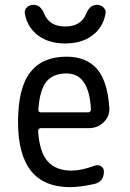

<svg xmlns="http://www.w3.org/2000/svg" viewBox="-20 -765 540 795"><path d="M254.9 -460.9Q200.2 -460.9 172.4 -427.2Q144.5 -393.6 138.7 -310.5Q138.7 -299.8 149.4 -299.8H344.7Q355.5 -299.8 356.4 -311.5Q349.6 -460.9 254.9 -460.9ZM269.5 9.8Q54.7 9.8 54.7 -259.8Q54.7 -400.4 105 -465.3Q155.3 -530.3 254.9 -530.3Q336.9 -530.3 380.9 -480.5Q424.8 -430.7 432.6 -320.3Q435.5 -285.2 410.2 -259.8Q384.8 -234.4 347.7 -234.4H149.4Q138.7 -234.4 137.7 -221.7Q143.6 -134.8 177.7 -96.7Q211.9 -58.6 275.4 -58.6Q316.4 -58.6 373 -79.1Q386.7 -84 398.4 -76.7Q410.2 -69.3 410.2 -54.7Q410.2 -13.7 373 -3.9Q314.5 9.8 269.5 9.8ZM336.9 -708Q351.6 -745.1 381.8 -745.1Q397.5 -745.1 408.7 -733.9Q419.9 -722.7 417 -708Q406.2 -650.4 361.8 -617.7Q317.4 -585 250 -585Q182.6 -585 138.2 -617.7Q93.8 -650.4 83 -708Q80.1 -722.7 90.8 -733.9Q101.6 -745.1 118.2 -745.1Q148.4 -745.1 163.1 -708Q184.6 -655.3 250 -655.3Q315.4 -655.3 336.9 -708Z"/></svg>

Font: Rounded-X Mgen+ 2m regular
Style: Regular
Weight: 400
Designer: [Source Han Sans]
Ryoko NISHIZUKA  (kana & ideographs); Paul D. Hunt (Latin, Greek & Cyrillic); Wenlong ZHANG  (bopomofo
Version: Version 1.059.20150602